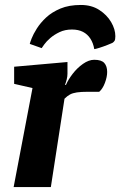

<svg xmlns="http://www.w3.org/2000/svg" viewBox="-20 -754 485 774"><path d="M306 -734Q349 -734 380 -714Q411 -694 428 -665Q445 -636 445 -608Q445 -594 441.5 -589Q438 -584 433 -581Q429 -579 412.5 -572.5Q396 -566 380 -561Q364 -556 360 -556Q356 -580 344.5 -598Q333 -616 314.5 -625.5Q296 -635 270 -635Q242 -635 220 -624.5Q198 -614 182.5 -600.5Q167 -587 158.5 -575Q150 -563 148 -560L100 -577Q101 -582 107.5 -599Q114 -616 128.5 -639Q143 -662 166 -683.5Q189 -705 223.5 -719.5Q258 -734 306 -734ZM35 0 111 -399 37 -416V-485L252 -504V-457Q252 -446 249 -434Q246 -422 242 -412H246Q255 -433 273 -456.5Q291 -480 314.5 -496.5Q338 -513 360 -513Q389 -513 400.5 -500Q412 -487 412 -464Q412 -444 403 -420Q394 -396 380 -384H334Q307 -384 290 -381.5Q273 -379 262 -373Q251 -367 240 -356L185 0Z"/></svg>

Font: Faustina Light ExtraBold
Style: Italic
Weight: 800
Italic angle: -8°
Version: Version 1.200